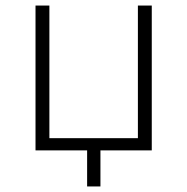

<svg xmlns="http://www.w3.org/2000/svg" viewBox="-20 -542 674 692"><path d="M527 -522V0H342V130H294V0H108V-522H158V-44H477V-522Z"/></svg>

Font: Modern
Style: Regular
Weight: 300
Designer: Julieta Ulanovsky
Foundry: Julieta Ulanovsky
Version: Version 8.000